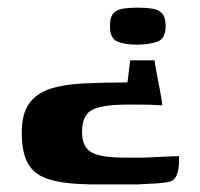

<svg xmlns="http://www.w3.org/2000/svg" viewBox="-20 -394 525 503"><path d="M321 -236H385Q385 -232 388 -215.5Q391 -199 395 -178.5Q399 -158 402 -141.5Q405 -125 405 -118Q391 -119 376 -119.5Q361 -120 345.5 -120Q330 -120 315 -120Q249 -120 222 -106.5Q195 -93 195 -48Q195 -9 219.5 5Q244 19 309 19H356Q364 19 378.5 18Q393 17 408.5 16.5Q424 16 435 15.5Q446 15 449 15Q449 19 449 29.5Q449 40 447 51Q445 62 439.5 71Q434 80 424 82Q413 85 390 86.5Q367 88 342 89Q324 89 302 89Q280 89 257.5 89Q235 89 215 89Q148 88 109 76Q70 64 53.5 35Q37 6 37 -47Q37 -96 56.5 -123Q76 -150 112 -161.5Q148 -173 199.5 -175.5Q251 -178 314 -178ZM414 -325Q414 -293 392.5 -285Q371 -277 338 -277Q306 -277 287 -285.5Q268 -294 268 -325Q268 -349 277 -359Q286 -369 302.5 -371.5Q319 -374 341 -374Q362 -374 378.5 -371.5Q395 -369 404.5 -359Q414 -349 414 -325Z"/></svg>

Font: Genos Thin
Style: Bold
Weight: 700
Version: Version 1.010